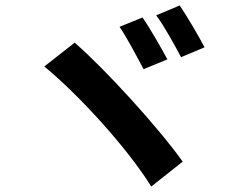

<svg xmlns="http://www.w3.org/2000/svg" viewBox="-20 -762 889 702"><path d="M142 -519C274 -410 448 -217 533 -80L648 -171C560 -295 362 -512 253 -606ZM417 -664C444 -625 482 -552 505 -509L592 -545C571 -584 528 -660 501 -698ZM551 -706C580 -668 619 -596 642 -553L728 -589C708 -627 664 -703 637 -742Z"/></svg>

Font: GenEiGothic-pro-Regular
Style: Bold
Weight: 700
Designer: Ryoko NISHIZUKA (kana & ideographs); Paul D. Hunt (Latin, Greek & Cyrillic); Wenlong ZHANG (bopomofo); Sandoll Communica
Foundry: Adobe Systems Incorporated; o_tamon
Version: Version 1.000.140830